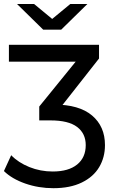

<svg xmlns="http://www.w3.org/2000/svg" viewBox="-40 -758 587 978"><path d="M-20 113.3 17 32.6Q53.1 70.1 109.4 92.9Q165.6 115.6 228.6 115.6Q309.1 115.6 352.9 80Q396.7 44.4 396.7 -18.9Q396.7 -78 352.7 -111.4Q308.7 -144.7 217.3 -144.7H159.9V-215.4L375.6 -481L387 -444H5.4V-529.9H464.4V-460L256.4 -195.3L202.1 -225.4H235.1Q362.9 -225.4 428.8 -169.8Q494.7 -114.1 494.7 -18.9Q494.7 43.6 465.2 93.3Q435.7 143 376.4 171.8Q317.1 200.6 232 200.6Q156.6 200.6 88.6 176.9Q20.6 153.1 -20 113.3ZM46.7 -737.6H133.7L266.6 -627.9H185.1L318 -737.6H405L271.9 -607H179.9Z"/></svg>

Font: iiserrat Thin
Style: Regular
Weight: 100
Designer: Akira Ohta
Foundry: Akira Ohta
Version: Version 1.200;Glyphs 3.3.1 (3343)